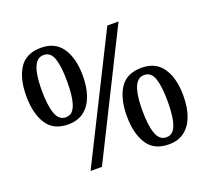

<svg xmlns="http://www.w3.org/2000/svg" viewBox="-124 -881 1144 1047"><g transform="rotate(-20 448.0 -357.0)"><path d="M235 0 592 -714H657L301 0ZM209 -280Q123 -280 84 -341.5Q45 -403 45 -503Q45 -604 84 -664Q123 -724 210 -724Q292 -724 332.5 -664Q373 -604 373 -503Q373 -436 355 -386Q337 -336 300.5 -308Q264 -280 209 -280ZM209 -321Q237 -321 252.5 -342.5Q268 -364 275 -405Q282 -446 282 -503Q282 -588 266.5 -635Q251 -682 210 -682Q183 -682 166.5 -661Q150 -640 142.5 -600Q135 -560 135 -503Q135 -417 152 -369Q169 -321 209 -321ZM687 10Q601 10 562 -51.5Q523 -113 523 -213Q523 -314 562 -374Q601 -434 688 -434Q770 -434 810.5 -374Q851 -314 851 -213Q851 -146 833 -96Q815 -46 778.5 -18Q742 10 687 10ZM687 -31Q715 -31 730.5 -52.5Q746 -74 753 -115Q760 -156 760 -213Q760 -298 744.5 -345Q729 -392 688 -392Q661 -392 644.5 -371Q628 -350 620.5 -310Q613 -270 613 -213Q613 -127 630 -79Q647 -31 687 -31Z"/></g></svg>

Font: Noto Serif Myanmar
Style: Regular
Weight: 400
Designer: Ben Mitchell and the Monotype Design Team
Foundry: Monotype Imaging Inc.
Version: Version 2.106